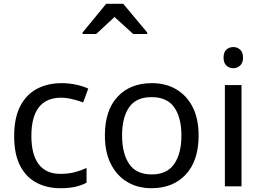

<svg xmlns="http://www.w3.org/2000/svg" viewBox="-20 -986 1383 1016"><path d="M300 10Q229 10 173.5 -19Q118 -48 86.5 -109Q55 -170 55 -265Q55 -364 88 -426Q121 -488 177.5 -517Q234 -546 306 -546Q347 -546 385 -537.5Q423 -529 447 -517L420 -444Q396 -453 364 -461Q332 -469 304 -469Q146 -469 146 -266Q146 -169 184.5 -117.5Q223 -66 299 -66Q343 -66 376.5 -75Q410 -84 438 -97V-19Q411 -5 378.5 2.5Q346 10 300 10Z M1031 -269Q1031 -136 963.5 -63Q896 10 781 10Q710 10 654.5 -22.5Q599 -55 567 -117.5Q535 -180 535 -269Q535 -402 602 -474Q669 -546 784 -546Q857 -546 912.5 -513.5Q968 -481 999.5 -419.5Q1031 -358 1031 -269ZM626 -269Q626 -174 663.5 -118.5Q701 -63 783 -63Q864 -63 902 -118.5Q940 -174 940 -269Q940 -364 902 -418Q864 -472 782 -472Q700 -472 663 -418Q626 -364 626 -269ZM417 -806V-814L542 -966H632L759 -814V-806H685L586 -896L489 -806Z M1215 -737Q1235 -737 1250.5 -723.5Q1266 -710 1266 -681Q1266 -653 1250.5 -639Q1235 -625 1215 -625Q1193 -625 1178 -639Q1163 -653 1163 -681Q1163 -710 1178 -723.5Q1193 -737 1215 -737ZM1258 -536V0H1170V-536Z"/></svg>

Font: Noto Sans Tifinagh
Style: Regular
Weight: 400
Designer: JamraPatel
Foundry: JamraPatel LLC
Version: Version 2.004; ttfautohint (v1.8.4.7-5d5b)